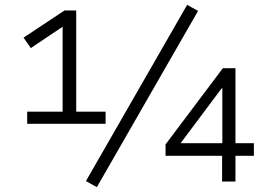

<svg xmlns="http://www.w3.org/2000/svg" viewBox="-20 -748 1126 791"><path d="M92 -238V-288H238V-658L265 -656L107 -550L77 -593L246 -705H294V-288H415V-238ZM379 23 334 -2 751 -728 796 -703ZM895 0V-106H662V-153L898 -467H950V-158H1026V-106H950V0ZM896 -158V-384H893L709 -138L706 -158Z"/></svg>

Font: Nunito Sans 7pt Light
Style: Regular
Weight: 300
Designer: Vernon Adams
Foundry: Vernon Adams
Version: Version 3.101;gftools[0.9.27]